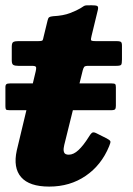

<svg xmlns="http://www.w3.org/2000/svg" viewBox="-21 -672 492 710"><path d="M16 -363.5Q6.5 -363.5 2.8 -360.8Q-1 -358 -1 -349.5V-279.5Q-1 -270 1.2 -267.2Q3.5 -264.5 14.5 -264.5H390.5Q402 -264.5 404.8 -268.2Q407.5 -272 407.5 -281V-349.5Q407.5 -358.5 404.8 -361Q402 -363.5 392 -363.5ZM48 -520Q35 -520 28.8 -517Q22.5 -514 22.5 -499.5V-448.5Q22.5 -435 28.5 -431.8Q34.5 -428.5 47 -428.5H97.5Q111.5 -428.5 112.5 -423.2Q113.5 -418 111 -408L41 -115.5Q27 -51.5 57.2 -16.8Q87.5 18 161 18Q238 18 296 -21.8Q354 -61.5 382.5 -131Q388.5 -145 387.2 -149.2Q386 -153.5 374 -160L334 -180Q323.5 -185 318.2 -180.2Q313 -175.5 307.5 -166Q287.5 -134 269.2 -117Q251 -100 233.5 -100Q220 -100 216.5 -107.5Q213 -115 214.8 -126Q216.5 -137 219.5 -147.5L285 -412Q287.5 -421 290.5 -424.8Q293.5 -428.5 305.5 -428.5H408.5Q424 -428.5 427 -432.5Q430 -436.5 430 -452V-503Q430 -515 425.5 -517.5Q421 -520 410 -520H332Q317 -520 315.8 -523.5Q314.5 -527 317.5 -539L341 -636Q343.5 -647.5 338.2 -650Q333 -652.5 317.5 -652.5Q304.5 -652.5 299 -652.2Q293.5 -652 289.5 -649.8Q285.5 -647.5 276.5 -641.5Q263.5 -633.5 238.5 -623.8Q213.5 -614 175 -612Q164.5 -611 160.8 -608.2Q157 -605.5 155 -596.5L140.5 -537Q138.5 -527 136.8 -523.5Q135 -520 121.5 -520Z"/></svg>

Font: Besley ExtraBold
Style: Italic
Weight: 800
Italic angle: -13°
Designer: Owen Earl
Foundry: indestructible type*
Version: Version 2.001